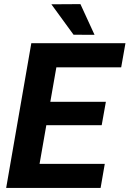

<svg xmlns="http://www.w3.org/2000/svg" viewBox="-20 -923 636 943"><path d="M375 -902.8 444.3 -752 341.3 -752.4 232.4 -901.9ZM10.3 0 133.8 -710.9H596.2L575.2 -592.3H256.8L227.1 -422.9H500L479.5 -308.1H207.5L174.3 -118.2H494.6L474.1 0Z"/></svg>

Font: Mardoto
Style: Bold Italic
Weight: 700
Italic angle: -12°
Designer: Christian Robertson, Vahan Hovhannisyan
Foundry: Google
Version: Version 1.000